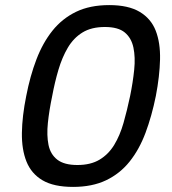

<svg xmlns="http://www.w3.org/2000/svg" viewBox="-20 -727 675 754"><path d="M83 -350Q98 -428 123 -493.5Q148 -559 186 -606.5Q224 -654 278.5 -680.5Q333 -707 409 -707Q484 -707 528.5 -680.5Q573 -654 591.5 -606.5Q610 -559 608.5 -493.5Q607 -428 592 -350Q576 -271 551.5 -205.5Q527 -140 489 -92.5Q451 -45 396.5 -19Q342 7 267 7Q191 7 147 -19Q103 -45 84 -92.5Q65 -140 66 -205.5Q67 -271 83 -350ZM491 -350Q502 -404 507 -453Q512 -502 504 -540Q496 -578 470 -599.5Q444 -621 392 -621Q339 -621 304 -599.5Q269 -578 246.5 -540Q224 -502 209.5 -453Q195 -404 185 -350Q173 -293 168 -244Q163 -195 170.5 -158Q178 -121 205 -100Q232 -79 284 -79Q336 -79 371 -100Q406 -121 428.5 -158Q451 -195 465 -244Q479 -293 491 -350Z"/></svg>

Font: Albert Sans Medium
Style: Italic
Weight: 500
Italic angle: -11.25°
Designer: Andreas Rasmussen
Foundry: a.Foundry
Version: Version 1.025